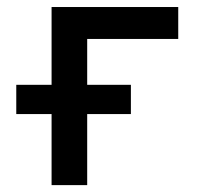

<svg xmlns="http://www.w3.org/2000/svg" viewBox="-20 -538 626 558"><path d="M27.3 -206.5V-291.5H129.9V-517.6H498V-424.8H233.4V-291.5H360.4V-206.5H233.4V0H129.9V-206.5Z"/></svg>

Font: CaskaydiaMono NF
Style: Regular
Weight: 400
Designer: Aaron Bell
Foundry: Saja Typeworks
Version: Version 2111.001; ttfautohint (v1.8.4);Nerd Fonts 3.1.1